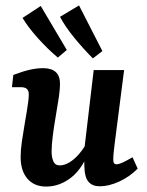

<svg xmlns="http://www.w3.org/2000/svg" viewBox="-20 -679 542 707"><path d="M150 8Q106 8 81 -21Q56 -50 56 -100Q56 -127 60.5 -157.5Q65 -188 70 -217.5Q75 -247 79 -271Q81 -285 83.5 -301.5Q86 -318 86 -331Q86 -346 78.5 -352Q71 -358 57 -358H24L29 -403Q63 -416 89 -422Q115 -428 139 -428Q201 -428 201 -370Q201 -361 200 -350Q199 -339 197 -323Q192 -290 185.5 -252.5Q179 -215 174.5 -180Q170 -145 170 -121Q170 -100 176.5 -85Q183 -70 200 -70Q217 -70 235.5 -81Q254 -92 272 -113Q290 -134 304 -162L313 -135Q286 -60 243 -26Q200 8 150 8ZM348 7Q320 7 306 -9.5Q292 -26 291 -60Q290 -74 290.5 -93.5Q291 -113 291 -133L325 -421H437L402 -148Q400 -132 398.5 -117Q397 -102 397 -91Q397 -74 409 -74Q417 -74 430.5 -80Q444 -86 468 -100L487 -58Q456 -27 418 -10Q380 7 348 7ZM357 -491 322 -464Q287 -499 253.5 -540Q220 -581 201 -617L271 -659ZM226 -495 193 -467Q156 -498 120 -538Q84 -578 63 -613L130 -657Z"/></svg>

Font: Yrsa SemiBold
Style: Italic
Weight: 600
Italic angle: -7.10001°
Version: Version 2.004